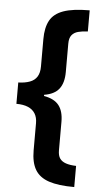

<svg xmlns="http://www.w3.org/2000/svg" viewBox="-60 -757 498 959"><g transform="rotate(5 189.5 -278.0)"><path d="M350 165Q270 165 222.5 149Q175 133 153.5 97Q132 61 132 0V-136Q132 -165 120 -184.5Q108 -204 84.5 -214Q61 -224 26 -224V-331Q60 -332 84 -341Q108 -350 120 -369.5Q132 -389 132 -420V-558Q132 -615 151.5 -651Q171 -687 218.5 -704Q266 -721 350 -721V-615Q322 -614 301.5 -608.5Q281 -603 269.5 -588.5Q258 -574 258 -546V-404Q258 -349 234.5 -319Q211 -289 160 -281V-275Q212 -266 235 -236.5Q258 -207 258 -154V-11Q258 15 268 29.5Q278 44 298.5 51Q319 58 350 59Z"/></g></svg>

Font: Noto Sans Khmer Condensed
Style: Bold
Weight: 700
Width: 3
Designer: Danh Hong and the Monotype Design Team
Foundry: Monotype Imaging Inc.
Version: Version 2.004